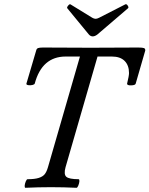

<svg xmlns="http://www.w3.org/2000/svg" viewBox="-20 -894 714 917"><path d="M422.9 -720.2Q412.1 -720.2 403.8 -730L301.8 -854Q297.9 -857.9 305.2 -866.9Q312.5 -876 316.9 -873L420.9 -809.1Q429.2 -804.2 437 -804.2Q443.4 -804.2 453.1 -809.1L578.1 -873Q584 -876.5 590.1 -867.2Q596.2 -857.9 590.8 -854L444.8 -729Q433.1 -720.2 422.9 -720.2ZM101.1 2.9Q97.2 1.5 97.9 -7.6Q98.6 -16.6 103 -27.3Q107.4 -38.1 111.8 -38.1Q145.5 -38.1 164.8 -44.2Q184.1 -50.3 193.4 -61.8Q202.6 -73.2 209 -95.2L361.8 -624H293.9Q180.7 -624 146 -495.1Q144.5 -490.2 134.5 -488Q124.5 -485.8 115 -487.3Q105.5 -488.8 106 -494.1L152.8 -652.8Q154.8 -661.6 161.6 -664.3Q168.5 -667 186 -667Q224.1 -667 299.6 -666.5Q375 -666 413.1 -666Q451.2 -666 526.6 -666.5Q602.1 -667 640.1 -667Q661.1 -667 667.7 -664.3Q674.3 -661.6 673.8 -652.8L627.9 -494.1Q625.5 -486.8 606.2 -486.3Q586.9 -485.8 586.9 -494.1Q596.2 -532.2 596.2 -544.9Q596.2 -582 575.2 -603Q554.2 -624 514.2 -624H445.8L293 -95.2Q283.7 -61.5 296.6 -49.8Q309.6 -38.1 356 -38.1Q359.9 -36.6 359.1 -27.6Q358.4 -18.6 354 -7.8Q349.6 2.9 345.2 2.9Q285.2 0 223.1 0Q162.6 0 101.1 2.9Z"/></svg>

Font: Junicode SmCond Medium
Style: Italic
Weight: 500
Width: 4
Italic angle: -11°
Designer: Peter S. Baker
Version: Version 2.206